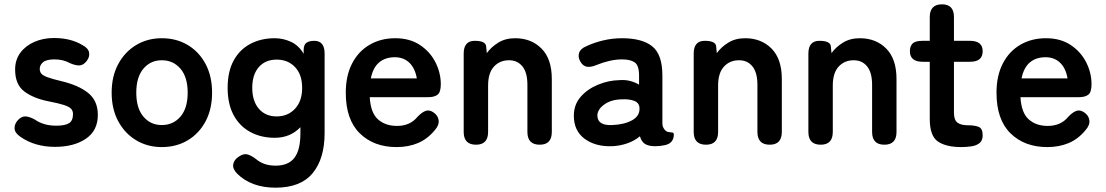

<svg xmlns="http://www.w3.org/2000/svg" viewBox="-20 -670 5119 889"><path d="M234 10Q189 10 148.5 -1.5Q108 -13 74 -37Q49 -54 47.5 -74.5Q46 -95 63 -114Q80 -132 98.5 -131Q117 -130 142 -116Q182 -88 240 -88Q281 -88 299.5 -99.5Q318 -111 318 -142Q318 -157 309 -166.5Q300 -176 275.5 -184Q251 -192 204 -201Q134 -215 92 -247Q50 -279 50 -348Q50 -393 74 -425.5Q98 -458 139 -476Q180 -494 230 -494Q308 -494 362 -461Q389 -447 392.5 -426.5Q396 -406 381 -387Q365 -367 346.5 -367Q328 -367 303 -378Q287 -387 269.5 -391Q252 -395 232 -395Q195 -395 179.5 -382Q164 -369 164 -351Q164 -338 171.5 -329Q179 -320 201 -312Q223 -304 265 -294Q345 -275 389 -239Q433 -203 433 -138Q433 -65 377.5 -27.5Q322 10 234 10Z M729 11Q663 11 610.5 -20.5Q558 -52 527.5 -108.5Q497 -165 497 -241Q497 -317 527.5 -373.5Q558 -430 610.5 -461.5Q663 -493 729 -493Q797 -493 849.5 -461.5Q902 -430 932 -373.5Q962 -317 962 -241Q962 -165 932 -108.5Q902 -52 849.5 -20.5Q797 11 729 11ZM729 -91Q782 -91 815.5 -130Q849 -169 849 -241Q849 -313 815.5 -352Q782 -391 729 -391Q677 -391 644 -352Q611 -313 611 -241Q611 -169 644 -130Q677 -91 729 -91Z M1256 199Q1143 199 1077 133Q1056 111 1060 90Q1064 69 1086 55Q1108 40 1126 45Q1144 50 1166 67Q1201 97 1256 97Q1315 97 1343 61Q1371 25 1371 -54V-81Q1324 -32 1252 -32Q1189 -32 1139.5 -58.5Q1090 -85 1062 -136.5Q1034 -188 1034 -263Q1034 -339 1062 -390Q1090 -441 1139.5 -467Q1189 -493 1252 -493Q1291 -493 1327 -476.5Q1363 -460 1386 -421V-438Q1386 -463 1399 -472Q1412 -481 1435 -481Q1483 -481 1483 -422V-54Q1483 65 1427.5 132Q1372 199 1256 199ZM1261 -131Q1313 -131 1346 -166.5Q1379 -202 1379 -263Q1379 -325 1346 -359.5Q1313 -394 1261 -394Q1209 -394 1178.5 -359.5Q1148 -325 1148 -263Q1148 -202 1178.5 -166.5Q1209 -131 1261 -131Z M1816 11Q1711 11 1646 -52.5Q1581 -116 1581 -241Q1581 -319 1610 -375.5Q1639 -432 1691 -462.5Q1743 -493 1810 -493Q1877 -493 1924 -462Q1971 -431 1996 -382Q2021 -333 2021 -280Q2021 -243 2006 -231.5Q1991 -220 1962 -220H1692Q1696 -148 1730 -117.5Q1764 -87 1818 -87Q1879 -87 1913 -129Q1933 -150 1950.5 -156.5Q1968 -163 1988 -149Q2008 -135 2011 -113Q2014 -91 1993 -67Q1959 -26 1915 -7.5Q1871 11 1816 11ZM1697 -307H1910Q1902 -354 1875.5 -379.5Q1849 -405 1808 -405Q1764 -405 1735.5 -381Q1707 -357 1697 -307Z M2184 0Q2127 0 2127 -59V-422Q2127 -481 2178 -481Q2229 -481 2231 -455L2234 -424Q2254 -452 2287 -472.5Q2320 -493 2365 -493Q2440 -493 2487.5 -445Q2535 -397 2535 -304V-59Q2535 0 2479 0Q2422 0 2422 -59V-277Q2422 -334 2399 -362.5Q2376 -391 2337 -391Q2294 -391 2267 -361.5Q2240 -332 2240 -274V-59Q2240 0 2184 0Z M2816 7Q2738 10 2687.5 -27Q2637 -64 2637 -134Q2637 -185 2668 -221Q2699 -257 2748 -277.5Q2797 -298 2849 -299Q2875 -301 2898 -295Q2921 -289 2939 -278V-320Q2939 -367 2919 -381Q2899 -395 2860 -395Q2832 -395 2801.5 -388Q2771 -381 2742 -369Q2716 -358 2697.5 -361Q2679 -364 2667 -385Q2655 -406 2661.5 -425.5Q2668 -445 2695 -456Q2731 -473 2773.5 -483Q2816 -493 2860 -493Q2953 -493 3000 -455.5Q3047 -418 3047 -320V-99Q3047 -89 3049.5 -83Q3052 -77 3054 -74Q3063 -61 3073.5 -59Q3084 -57 3092 -56.5Q3100 -56 3100 -47Q3100 -29 3090.5 -16Q3081 -3 3059 2Q3036 7 3014 7Q2983 7 2966.5 -3.5Q2950 -14 2943 -39Q2918 -18 2885 -6.5Q2852 5 2816 7ZM2814 -91Q2870 -93 2906.5 -113Q2943 -133 2941 -170Q2940 -194 2916.5 -203Q2893 -212 2858 -210Q2809 -209 2777 -185.5Q2745 -162 2746 -133Q2748 -88 2814 -91Z M3249 0Q3192 0 3192 -59V-422Q3192 -481 3243 -481Q3294 -481 3296 -455L3299 -424Q3319 -452 3352 -472.5Q3385 -493 3430 -493Q3505 -493 3552.5 -445Q3600 -397 3600 -304V-59Q3600 0 3544 0Q3487 0 3487 -59V-277Q3487 -334 3464 -362.5Q3441 -391 3402 -391Q3359 -391 3332 -361.5Q3305 -332 3305 -274V-59Q3305 0 3249 0Z M3780 0Q3723 0 3723 -59V-422Q3723 -481 3774 -481Q3825 -481 3827 -455L3830 -424Q3850 -452 3883 -472.5Q3916 -493 3961 -493Q4036 -493 4083.5 -445Q4131 -397 4131 -304V-59Q4131 0 4075 0Q4018 0 4018 -59V-277Q4018 -334 3995 -362.5Q3972 -391 3933 -391Q3890 -391 3863 -361.5Q3836 -332 3836 -274V-59Q3836 0 3780 0Z M4431 11Q4360 11 4322.5 -15Q4285 -41 4285 -119V-384H4252Q4193 -384 4193 -433Q4193 -456 4205.5 -468.5Q4218 -481 4251 -481H4285V-591Q4285 -650 4342 -650Q4397 -650 4397 -591V-481H4471Q4530 -481 4530 -433Q4530 -384 4472 -384H4397V-148Q4397 -114 4413.5 -102Q4430 -90 4461 -90Q4493 -90 4511.5 -82.5Q4530 -75 4530 -44Q4530 -19 4515.5 -7.5Q4501 4 4478.5 7.5Q4456 11 4431 11Z M4829 11Q4724 11 4659 -52.5Q4594 -116 4594 -241Q4594 -319 4623 -375.5Q4652 -432 4704 -462.5Q4756 -493 4823 -493Q4890 -493 4937 -462Q4984 -431 5009 -382Q5034 -333 5034 -280Q5034 -243 5019 -231.5Q5004 -220 4975 -220H4705Q4709 -148 4743 -117.5Q4777 -87 4831 -87Q4892 -87 4926 -129Q4946 -150 4963.5 -156.5Q4981 -163 5001 -149Q5021 -135 5024 -113Q5027 -91 5006 -67Q4972 -26 4928 -7.5Q4884 11 4829 11ZM4710 -307H4923Q4915 -354 4888.5 -379.5Q4862 -405 4821 -405Q4777 -405 4748.5 -381Q4720 -357 4710 -307Z"/></svg>

Font: Zen Maru Gothic
Style: Bold
Weight: 700
Designer: Yoshimichi Ohira
Foundry: Positype
Version: Version 1.001